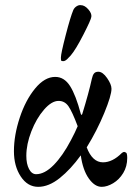

<svg xmlns="http://www.w3.org/2000/svg" viewBox="-20 -709 513 744"><path d="M34 -123Q34 -185 56.5 -253Q79 -321 116 -366Q153 -411 194 -411Q229 -411 251.5 -375.5Q274 -340 293 -268Q294 -264 296 -264Q298 -264 299 -268Q324 -349 336 -404Q339 -418 344.5 -424.5Q350 -431 361 -431Q378 -431 395 -406.5Q412 -382 412 -365Q412 -339 384 -271Q356 -203 316 -138Q338 -80 379 -80Q416 -80 452 -116Q456 -119 459 -120Q462 -121 465 -119Q470 -118 471.5 -112.5Q473 -107 473 -97Q473 -64 457.5 -38.5Q442 -13 418.5 1Q395 15 374 15Q347 15 324 -17.5Q301 -50 293 -107Q254 -53 211.5 -19Q169 15 128 15Q87 15 60.5 -25Q34 -65 34 -123ZM255 -166Q271 -196 281 -220Q260 -276 245.5 -297Q231 -318 207 -318Q180 -318 150.5 -284Q121 -250 101.5 -200Q82 -150 82 -105Q82 -74 92.5 -54Q103 -34 120 -34Q153 -34 188 -69.5Q223 -105 255 -166ZM216 -486Q216 -501 234.5 -572.5Q253 -644 264 -670Q268 -679 276.5 -684.5Q285 -690 293 -689Q308 -689 322 -673Q336 -657 334 -644Q333 -633 303 -574.5Q273 -516 254 -494Q248 -487 240 -479.5Q232 -472 225 -472Q218 -472 217 -474.5Q216 -477 216 -486Z"/></svg>

Font: EB Garamond Medium
Style: Regular
Weight: 500
Designer: Georg Duffner and Octavio Pardo
Foundry: Georg Duffner
Version: Version 1.000